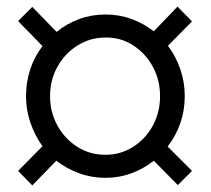

<svg xmlns="http://www.w3.org/2000/svg" viewBox="-20 -537 640 583"><path d="M78 26 35 -18 109 -93Q86 -125 72.5 -164Q59 -203 59 -245Q59 -288 72 -327Q85 -366 109 -397L35 -473L78 -516L152 -440Q182 -465 220 -479Q258 -493 300 -493Q342 -493 379 -479.5Q416 -466 447 -442L519 -517L563 -472L490 -398Q514 -366 527.5 -327Q541 -288 541 -245Q541 -202 527.5 -163Q514 -124 489 -92L563 -18L520 25L447 -49Q417 -25 379.5 -11Q342 3 300 3Q258 3 220 -11Q182 -25 151 -49ZM300 -67Q346 -67 384 -91Q422 -115 444 -155.5Q466 -196 466 -245Q466 -294 444 -334.5Q422 -375 384 -399.5Q346 -424 300 -423Q254 -423 215.5 -399Q177 -375 154.5 -334.5Q132 -294 132 -245Q132 -196 154.5 -155.5Q177 -115 215 -91Q253 -67 300 -67Z"/></svg>

Font: Nunito Sans 12pt ExtraLight 12pt
Style: Regular
Weight: 400
Version: Version 3.101;gftools[0.9.27]